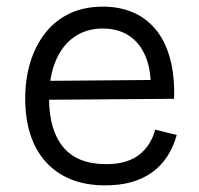

<svg xmlns="http://www.w3.org/2000/svg" viewBox="-20 -547 599 579"><path d="M298 12Q238 12 193 -6.5Q148 -25 117 -60Q86 -95 71 -143Q56 -191 56 -249Q56 -309 71.5 -359.5Q87 -410 117 -448Q147 -486 190.5 -506.5Q234 -527 291 -527Q339 -527 379 -510.5Q419 -494 448 -460Q477 -426 492 -373.5Q507 -321 505 -249L101 -246V-303L459 -306L434 -263Q438 -329 420.5 -373Q403 -417 369.5 -439Q336 -461 290 -461Q241 -461 204.5 -436Q168 -411 148 -363.5Q128 -316 128 -250Q128 -155 170.5 -103.5Q213 -52 300 -52Q333 -52 358 -59.5Q383 -67 400.5 -81Q418 -95 430 -114Q442 -133 448 -156L513 -140Q503 -104 484.5 -75.5Q466 -47 439 -27.5Q412 -8 377 2Q342 12 298 12Z"/></svg>

Font: Bricolage Grotesque 96pt ExtraBold Light
Style: Regular
Weight: 300
Version: Version 1.001;gftools[0.9.33.dev8+g029e19f]